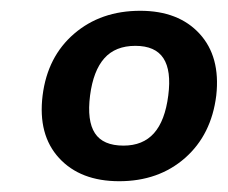

<svg xmlns="http://www.w3.org/2000/svg" viewBox="-20 -750 422 356"><path d="M240 -730Q311 -730 350 -687.5Q389 -645 381 -573Q372 -500 323 -457Q274 -414 201 -414Q129 -414 89.5 -457Q50 -500 59 -573Q68 -645 117.5 -687.5Q167 -730 240 -730ZM209 -480Q245 -480 265.5 -503Q286 -526 292 -573Q298 -619 283 -642Q268 -665 231 -665Q194 -665 173.5 -642Q153 -619 147 -573Q141 -526 156 -503Q171 -480 209 -480Z"/></svg>

Font: Aleo SemiBold
Style: Italic
Weight: 600
Italic angle: -7°
Designer: Alessio Laiso
Foundry: Alessio Laiso
Version: Version 2.001;gftools[0.9.29]